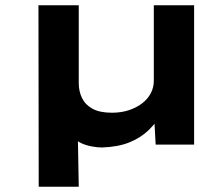

<svg xmlns="http://www.w3.org/2000/svg" viewBox="-20 -549 757 729"><path d="M127 160 126 -529H279V-234Q279 -202 291.5 -176.5Q304 -151 331.5 -136Q359 -121 405 -121Q440 -121 469 -130.5Q498 -140 519.5 -156.5Q541 -173 552.5 -195Q564 -217 564 -242V-529H717V0H571L566 -92L599 -126Q577 -87 546 -56.5Q515 -26 471.5 -8.5Q428 9 367 11Q350 11 328.5 7Q307 3 289.5 -5Q272 -13 263 -25L275 -65L279 160Z"/></svg>

Font: Lexend Peta SemiBold
Style: Regular
Weight: 600
Designer: Bonnie Shaver-Troup, Thomas Jockin
Foundry: Lexend
Version: Version 1.007